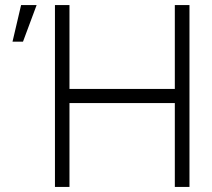

<svg xmlns="http://www.w3.org/2000/svg" viewBox="-20 -740 840 760"><path d="M125 -720 71 -575H29.5L63.5 -720ZM255 0V-332H672V0H730V-720H672V-388H255V-720H197.5V0Z"/></svg>

Font: Hauora Light
Style: Regular
Weight: 300
Designer: Wayne Shih
Foundry: WCYS
Version: Version 1.001;hotconv 1.0.109;makeotfexe 2.5.65596